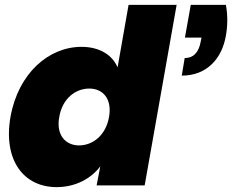

<svg xmlns="http://www.w3.org/2000/svg" viewBox="-20 -760 952 787"><path d="M762 -740 738 -606H806L803 -591C795 -544 772 -522 737 -522L725 -450C829 -450 890 -521 906 -614C913 -653 914 -696 906 -740ZM23 -281C-8 -102 78 7 212 7C290 7 353 -28 391 -78L376 0H573L704 -740H507L462 -484C440 -535 388 -568 314 -568C180 -568 55 -460 23 -281ZM427 -281C414 -205 360 -164 304 -164C249 -164 209 -206 223 -281C236 -357 290 -397 346 -397C401 -397 440 -356 427 -281Z"/></svg>

Font: SVN-Poppins ExtraBold
Style: Italic
Weight: 800
Italic angle: -10°
Designer: Ninad Kale (Devanagari), Jonny Pinhorn (Latin)
Foundry: Indian Type Foundry
Version: Version 3.002 2017